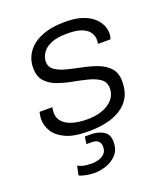

<svg xmlns="http://www.w3.org/2000/svg" viewBox="-134 -616 804 919"><g transform="rotate(-20 268.0 -157.0)"><path d="M228 10Q156 10 114 -10Q72 -30 54.5 -60Q37 -90 37 -119Q37 -130 38.5 -139.5Q40 -149 42 -158H107Q106 -151 105 -144.5Q104 -138 104 -131Q104 -103 121.5 -84Q139 -65 171 -55.5Q203 -46 246 -46Q280 -46 307.5 -53.5Q335 -61 355 -74.5Q375 -88 386 -107Q397 -126 397 -149Q397 -181 374 -197.5Q351 -214 316 -223Q281 -232 241 -239.5Q201 -247 165.5 -259.5Q130 -272 107.5 -297Q85 -322 85 -366Q85 -399 99 -427.5Q113 -456 140.5 -477Q168 -498 208 -509.5Q248 -521 300 -521H308Q353 -521 386.5 -510.5Q420 -500 441.5 -482.5Q463 -465 474 -443Q485 -421 485 -399Q485 -390 483.5 -381.5Q482 -373 480 -368H416Q417 -372 417.5 -377.5Q418 -383 418 -391Q418 -406 408.5 -423Q399 -440 372.5 -452.5Q346 -465 294 -465Q246 -465 217.5 -454Q189 -443 175 -427.5Q161 -412 156.5 -397Q152 -382 152 -375Q152 -345 174.5 -329.5Q197 -314 232.5 -305Q268 -296 308 -288Q348 -280 383.5 -266.5Q419 -253 441.5 -228Q464 -203 464 -159Q464 -112 445.5 -79.5Q427 -47 394 -27Q361 -7 320.5 1.5Q280 10 237 10ZM194 207Q173 207 151.5 203.5Q130 200 113 192L123 145Q132 151 149 155.5Q166 160 192 160Q210 160 228 155Q246 150 258.5 137.5Q271 125 271 104Q271 83 259.5 73.5Q248 64 227 64H200L205 27H236Q271 27 298.5 42.5Q326 58 326 98Q326 139 303 163Q280 187 249.5 197Q219 207 194 207Z"/></g></svg>

Font: Chivo Medium ExtraLight
Style: Italic
Weight: 250
Italic angle: -8.05°
Version: Version 2.002